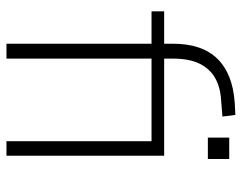

<svg xmlns="http://www.w3.org/2000/svg" viewBox="-97 -650 747 593"><g transform="rotate(90 276.5 -353.5)"><path d="M115 0V-448H15V-487H127L115 -472V-514Q115 -604 161.5 -651.5Q208 -699 298 -705L335 -707L340 -667L291 -663Q251 -661 222 -645Q193 -629 177 -597Q161 -565 161 -514V-475L157 -487H461V0H416V-448H161V0ZM405 -622V-688H471V-622Z"/></g></svg>

Font: Nunito Sans 10pt ExtraLight
Style: Regular
Weight: 250
Designer: Vernon Adams
Foundry: Vernon Adams
Version: Version 3.101;gftools[0.9.27]